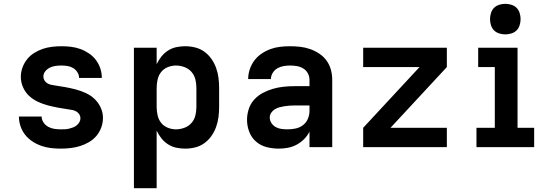

<svg xmlns="http://www.w3.org/2000/svg" viewBox="-20 -770 2890 1005"><path d="M298 8Q272 8 246.5 5Q221 2 196.5 -6.5Q172 -15 150 -29.5Q128 -44 112 -64Q96 -84 87.5 -109Q79 -134 79 -160H198Q198 -143 208 -128.5Q218 -114 233 -106Q248 -98 264.5 -95.5Q281 -93 298 -93Q309 -93 320 -93.5Q331 -94 341.5 -96.5Q352 -99 362.5 -103Q373 -107 381.5 -114Q390 -121 395.5 -130.5Q401 -140 401 -151Q401 -162 395.5 -171Q390 -180 381 -185.5Q372 -191 362 -193.5Q352 -196 342 -197Q314 -201 286.5 -206Q259 -211 232 -218Q205 -225 179 -237Q153 -249 132.5 -268Q112 -287 100.5 -313.5Q89 -340 89 -368Q89 -392 97.5 -416Q106 -440 121.5 -459.5Q137 -479 158.5 -492.5Q180 -506 203.5 -514Q227 -522 252 -525Q277 -528 302 -528Q327 -528 352 -525Q377 -522 400.5 -513.5Q424 -505 445.5 -490.5Q467 -476 482 -456Q497 -436 505 -412Q513 -388 513 -362H394Q394 -378 385 -392Q376 -406 362.5 -414Q349 -422 333.5 -424.5Q318 -427 302 -427Q286 -427 271 -425Q256 -423 242 -416.5Q228 -410 217.5 -397.5Q207 -385 207 -369Q207 -359 212.5 -349.5Q218 -340 227 -334.5Q236 -329 246 -326.5Q256 -324 266 -323Q294 -319 321.5 -314Q349 -309 376 -302Q403 -295 429 -283Q455 -271 475 -252Q495 -233 507 -207Q519 -181 519 -153Q519 -127 510 -102.5Q501 -78 484.5 -58.5Q468 -39 445.5 -26Q423 -13 399 -5.5Q375 2 349.5 5Q324 8 298 8Z M681 215V-520H800V-434Q810 -455 824.5 -473.5Q839 -492 859 -505Q879 -518 902 -523Q925 -528 949 -528Q976 -528 1002 -521.5Q1028 -515 1049.5 -499.5Q1071 -484 1086.5 -462Q1102 -440 1111 -415Q1120 -390 1123.5 -363.5Q1127 -337 1127 -310V-210Q1127 -183 1123.5 -156.5Q1120 -130 1111 -105Q1102 -80 1086.5 -58Q1071 -36 1049.5 -20.5Q1028 -5 1002 1.5Q976 8 949 8Q925 8 902 3Q879 -2 859 -15Q839 -28 824.5 -46.5Q810 -65 800 -86V215ZM901 -93Q923 -93 945 -101Q967 -109 982 -126Q997 -143 1002.5 -165Q1008 -187 1008 -210V-310Q1008 -333 1002.5 -355Q997 -377 982 -394Q967 -411 945 -419Q923 -427 901 -427Q879 -427 858 -418.5Q837 -410 823.5 -393Q810 -376 805 -354Q800 -332 800 -310V-210Q800 -188 805 -166Q810 -144 823.5 -127Q837 -110 858 -101.5Q879 -93 901 -93Z M1439 8Q1407 8 1375.5 0Q1344 -8 1320 -29Q1296 -50 1284.5 -80.5Q1273 -111 1273 -143Q1273 -171 1282 -199Q1291 -227 1310.5 -248.5Q1330 -270 1355.5 -283.5Q1381 -297 1408.5 -305Q1436 -313 1464.5 -316Q1493 -319 1522 -319H1600V-352Q1600 -370 1591.5 -386Q1583 -402 1567.5 -411.5Q1552 -421 1534 -424Q1516 -427 1498 -427Q1481 -427 1464 -424Q1447 -421 1432 -412.5Q1417 -404 1407.5 -388.5Q1398 -373 1398 -356H1279Q1279 -356 1279 -356Q1279 -356 1279 -356Q1279 -382 1287.5 -407.5Q1296 -433 1311.5 -453.5Q1327 -474 1349 -489Q1371 -504 1395.5 -513Q1420 -522 1446 -525Q1472 -528 1498 -528Q1525 -528 1551.5 -525Q1578 -522 1603.5 -513Q1629 -504 1651.5 -489Q1674 -474 1689.5 -452.5Q1705 -431 1712 -405Q1719 -379 1719 -352V0H1600V-81Q1589 -59 1571.5 -41.5Q1554 -24 1532.5 -12.5Q1511 -1 1487 3.5Q1463 8 1439 8ZM1486 -93Q1507 -93 1528 -97.5Q1549 -102 1566 -115Q1583 -128 1591.5 -148Q1600 -168 1600 -189V-218H1522Q1509 -218 1495.5 -217Q1482 -216 1469 -214Q1456 -212 1443 -208.5Q1430 -205 1418.5 -198Q1407 -191 1399.5 -179.5Q1392 -168 1392 -155Q1392 -139 1401 -125.5Q1410 -112 1424 -104.5Q1438 -97 1454 -95Q1470 -93 1486 -93Z M1881 0V-101L2176 -419H1881V-520H2319V-419L2024 -101H2319V0Z M2474 0V-101H2570V-419H2483V-520H2689V-101H2776V0ZM2625 -590Q2609 -590 2593 -595Q2577 -600 2566 -611Q2555 -622 2550 -638Q2545 -654 2545 -670Q2545 -686 2550 -702Q2555 -718 2566 -729Q2577 -740 2593 -745Q2609 -750 2625 -750Q2641 -750 2657 -745Q2673 -740 2684 -729Q2695 -718 2700 -702Q2705 -686 2705 -670Q2705 -654 2700 -638Q2695 -622 2684 -611Q2673 -600 2657 -595Q2641 -590 2625 -590Z"/></svg>

Font: Zed Sans Extended
Style: Bold
Weight: 700
Width: 7
Designer: Belleve Invis
Foundry: Belleve Invis
Version: Version 1.0.0; ttfautohint (v1.8.4)